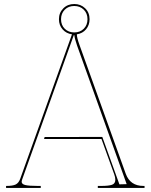

<svg xmlns="http://www.w3.org/2000/svg" viewBox="-20 -923 740 943"><path d="M344.7 -893.6Q315.9 -893.6 297.9 -875.2Q279.8 -856.9 279.8 -828.6Q279.8 -799.8 298.1 -781.7Q316.4 -763.7 344.7 -763.7Q373.5 -763.7 391.6 -782Q409.7 -800.3 409.7 -828.6Q409.7 -857.4 391.4 -875.5Q373 -893.6 344.7 -893.6ZM344.7 -903.3Q376.5 -903.3 398.2 -882.3Q419.9 -861.3 419.9 -828.6Q419.9 -799.8 402.8 -779.3Q385.7 -758.8 357.4 -754.4Q357.4 -738.3 370.1 -703.1L597.7 -69.3Q619.6 -9.8 684.1 -9.8H689.9V0H460.4V-9.8H477.1Q513.2 -9.8 529.8 -15.4Q546.4 -21 546.4 -40Q546.4 -52.2 541 -66.9L478.5 -240.2H196.3L199.2 -250L482.4 -250.5L566.4 -17.6L602.1 -18.6L358.4 -699.7Q346.2 -735.4 345.2 -750H342.3L88.9 -41.5Q86.4 -34.7 86.4 -30.3Q86.4 -18.6 104.2 -14.2Q122.1 -9.8 165 -9.8H180.2V0H10.7H9.8V-9.8H10.7Q43 -9.8 57.4 -17.1Q71.8 -24.4 79.1 -44.4L333.5 -754.4Q305.7 -758.3 287.6 -778.6Q269.5 -798.8 269.5 -828.6Q269.5 -860.4 290.8 -881.8Q312 -903.3 344.7 -903.3Z"/></svg>

Font: ZnikomitNo25
Style: Regular
Weight: 100
Designer: gluk
Foundry: gluk
Version: Version 0.56